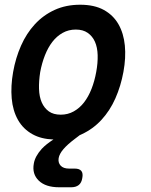

<svg xmlns="http://www.w3.org/2000/svg" viewBox="-20 -580 640 812"><path d="M296 133Q316 133 324 143Q332 153 328 173Q325 193 313 202.5Q301 212 281 212H230Q173 212 144 184Q115 156 123 112Q128 81 157 49Q176 29 206 10Q154 8 118 -12Q78 -34 56 -73Q34 -112 29.5 -164Q25 -216 35.5 -275.5Q46 -335 69 -387Q92 -439 127.5 -477.5Q163 -516 211 -538Q259 -560 319 -560Q379 -560 419 -538Q459 -516 481 -477.5Q503 -439 508 -387.5Q513 -336 502 -276Q491 -216 468 -164Q445 -112 409 -73Q373 -34 325 -12Q322 -10 318 -9L297 7Q265 31 248 51Q231 71 228 89Q225 108 236.5 120.5Q248 133 272 133ZM237 -95Q267 -95 292 -109Q317 -123 335.5 -147Q354 -171 367 -204Q380 -237 387 -276Q394 -314 393 -347Q392 -380 381.5 -403.5Q371 -427 351 -441Q331 -455 300.5 -455Q270 -455 245 -441Q220 -427 201.5 -403Q183 -379 170 -346Q157 -313 150 -275Q144 -237 145 -204Q146 -171 156.5 -147Q167 -123 186.5 -109Q206 -95 237 -95Z"/></svg>

Font: Maple Mono NL SemiBold
Style: Italic
Weight: 600
Italic angle: -10°
Monospace: yes
Designer: subframe7536
Version: Version 7.000